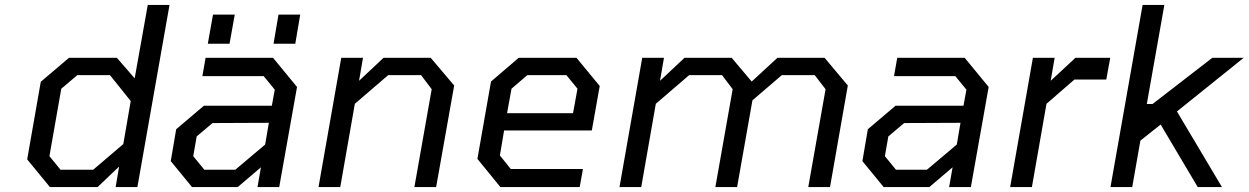

<svg xmlns="http://www.w3.org/2000/svg" viewBox="-20 -757 5053 777"><path d="M182 0 90 -112 145 -426 259 -523H453L525 -440L578 -737H666L536 0H448L462 -83L375 0ZM357 -70 479 -174 509 -348 425 -453H293L228 -398L180 -125L225 -70Z M821 -580 842 -698H930L909 -580ZM1087 -580 1107 -698H1195L1175 -580ZM757 0 671 -105 693 -234 805 -329H1080L1092 -394L1047 -449H799L812 -523H1085L1182 -405L1110 0H1022L1036 -80L942 0ZM807 -70H932L1053 -172L1068 -260L840 -259L776 -205L762 -125Z M1269 0 1361 -523H1449L1433 -430L1532 -523H1723L1818 -411L1745 0H1657L1727 -396L1684 -453H1551L1416 -337L1357 0Z M2005 0 1912 -114 1967 -427 2079 -523H2313L2407 -409L2375 -229H2020L2003 -128L2047 -73H2339L2326 0ZM2032 -299H2299L2317 -398L2272 -453H2114L2050 -398Z M2487 0 2579 -523H2667L2651 -430L2750 -523H2941L3022 -427L3126 -523H3317L3411 -411L3339 0H3251L3321 -396L3277 -453H3144L3025 -351L2963 0H2875L2945 -396L2902 -453H2769L2634 -337L2575 0Z M3556 0 3470 -105 3492 -234 3604 -329H3879L3891 -394L3846 -449H3598L3611 -523H3884L3981 -405L3909 0H3821L3835 -80L3741 0ZM3606 -70H3731L3852 -172L3867 -260L3639 -259L3575 -205L3561 -125Z M4068 0 4160 -523H4248L4232 -430L4332 -523H4473L4457 -435H4328L4215 -337L4156 0Z M4474 0 4604 -737H4692L4621 -336H4644L4886 -523H5013L4743 -306L4925 0H4827L4677 -253L4595 -188L4562 0Z"/></svg>

Font: Tomorrow
Style: Italic
Weight: 400
Italic angle: -10°
Designer: Tony de Marco, Monica Rizzolli
Foundry: Just in Type
Version: Version 2.002